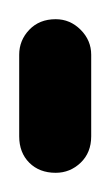

<svg xmlns="http://www.w3.org/2000/svg" viewBox="-20 -180 115 200"><path d="M0 -38H75V-123H0ZM38 -75Q21 -75 10.5 -64Q0 -53 0 -38Q0 -21 10.5 -10.5Q21 0 38 0Q53 0 64 -10.5Q75 -21 75 -38Q75 -53 64 -64Q53 -75 38 -75ZM38 -160Q21 -160 10.5 -149Q0 -138 0 -123Q0 -106 10.5 -95.5Q21 -85 38 -85Q53 -85 64 -95.5Q75 -106 75 -123Q75 -138 64 -149Q53 -160 38 -160Z"/></svg>

Font: Wavefont Medium
Style: Regular
Weight: 500
Version: Version 3.004;gftools[0.9.33]